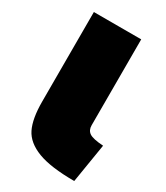

<svg xmlns="http://www.w3.org/2000/svg" viewBox="-155 -624 634 734"><g transform="rotate(30 162.0 -257.5)"><path d="M324 -131 296 41Q192 41 135.5 19.5Q79 -2 58.5 -43.5Q38 -85 38 -161V-556H247V-177Q247 -155 262.5 -144.5Q278 -134 324 -131Z"/></g></svg>

Font: Repo
Style: ExtraBlack
Weight: 1000
Designer: Stefan Peev
Foundry: Context Ltd
Version: Version 001.000